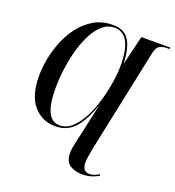

<svg xmlns="http://www.w3.org/2000/svg" viewBox="-167 -856 1119 1227"><g transform="rotate(20 392.5 -242.5)"><path d="M530 240Q480 240 446 217.5Q412 195 412 137Q412 108 421 69.5Q430 31 438 -6L484 -216Q442 -95 391 -42.5Q340 10 265 10Q174 10 115.5 -57Q57 -124 57 -259Q57 -314 69 -377Q81 -440 106.5 -501.5Q132 -563 172 -613.5Q212 -664 266.5 -694.5Q321 -725 392 -725Q466 -725 500 -675Q534 -625 539 -514L587 -714H785L783 -704H768Q736 -704 715.5 -692.5Q695 -681 686 -638L538 65Q532 98 528.5 120.5Q525 143 525 160Q525 222 573 222Q591 222 607 215.5Q623 209 638 200L641 210Q618 223 591.5 231.5Q565 240 530 240ZM288 -5Q334 -5 371.5 -39.5Q409 -74 438 -130Q467 -186 486 -252Q505 -318 515 -382Q525 -446 525 -497Q525 -712 406 -712Q362 -712 326.5 -682Q291 -652 264 -600.5Q237 -549 219 -484.5Q201 -420 192 -351Q183 -282 183 -217Q183 -5 288 -5Z"/></g></svg>

Font: Noto Serif Display Condensed SemiBold
Style: Italic
Weight: 600
Width: 3
Italic angle: -12°
Designer: Monotype Design Team
Foundry: Monotype Imaging Inc.
Version: Version 2.009